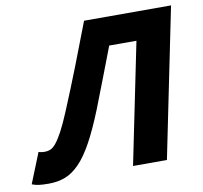

<svg xmlns="http://www.w3.org/2000/svg" viewBox="-83 -733 875 826"><g transform="rotate(-10 354.0 -320.0)"><path d="M66 12Q40 12 23.5 10Q7 8 -8 2L45 -130Q51 -128 57.5 -127Q64 -126 72 -126Q84 -126 96 -130.5Q108 -135 121.5 -151.5Q135 -168 151.5 -198.5Q168 -229 190 -282Q228 -373 264 -465Q300 -557 336 -652H716L583 0H435L543 -528H424Q398 -459 373 -395Q348 -331 323 -266Q290 -184 260.5 -130Q231 -76 200.5 -44.5Q170 -13 137.5 -0.5Q105 12 66 12Z"/></g></svg>

Font: mr_Source Sans Pro
Style: Bold Italic
Weight: 700
Italic angle: -11°
Designer: Paul D. Hunt
Foundry: Adobe Systems Incorporated
Version: Version 1.036;July 10, 2024;FontCreator 11.5.0.2430 64-bit